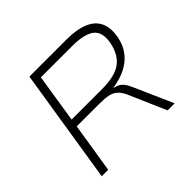

<svg xmlns="http://www.w3.org/2000/svg" viewBox="-162 -909 1113 1113"><g transform="rotate(-45 394.5 -352.5)"><path d="M89 0 201 -705H505Q589 -705 642.5 -682.5Q696 -660 717 -614Q738 -568 723 -496Q712 -446 683 -408.5Q654 -371 607.5 -347.5Q561 -324 498 -315L500 -314L505 -312Q530 -307 547 -292Q564 -277 579 -244L687 0H629L530 -228Q515 -261 496 -278Q477 -295 449 -301Q421 -307 377 -307H191L142 0ZM198 -356H448Q551 -356 602 -392Q653 -428 670 -507Q686 -587 644.5 -621Q603 -655 499 -655H245Z"/></g></svg>

Font: Nunito Sans 7pt SemiExpanded ExtraLight
Style: Italic
Weight: 250
Width: 6
Italic angle: -9°
Designer: Vernon Adams
Foundry: Vernon Adams
Version: Version 3.101;gftools[0.9.27]